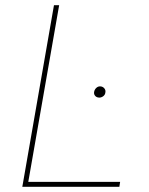

<svg xmlns="http://www.w3.org/2000/svg" viewBox="-20 -720 576 740"><path d="M343 -367Q345 -376 352 -382Q359 -388 368 -387Q377 -386 382.5 -379Q388 -372 386 -363Q385 -354 377 -348.5Q369 -343 360 -344Q351 -345 346 -351.5Q341 -358 343 -367ZM188 -700H208L89 -19H443L440 0H66Z"/></svg>

Font: Fixel Italic Variable 20240409 Display Thin
Style: Italic
Weight: 100
Italic angle: -10°
Designer: AlfaBravo + MacPaw
Foundry: Kyrylo Tkachov, Marchela Mozhyna, Serhii Makarenko, Maria Weinstein, Zakhar Kryvoshyya
Version: Version 1.211;Glyphs 3.2 (3225)